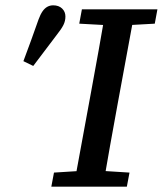

<svg xmlns="http://www.w3.org/2000/svg" viewBox="-20 -702 612 722"><path d="M68 -472Q83 -511 97 -550.5Q111 -590 125 -629Q132 -648 140 -659.5Q148 -671 158 -676.5Q168 -682 180 -682Q201 -682 213.5 -670Q226 -658 226 -640Q226 -623 218.5 -608Q211 -593 195 -573Q173 -543 150 -513.5Q127 -484 105 -454ZM173 0 183 -53 310 -61H340L467 -53L457 0ZM257 0 323 -359Q337 -436 351 -513Q365 -590 378 -667H488L422 -309Q408 -232 394 -154.5Q380 -77 367 0ZM278 -613 288 -667H572L562 -613L436 -606H406Z"/></svg>

Font: Source Serif 4 Medium
Style: Italic
Weight: 500
Italic angle: -12°
Designer: Frank Grießhammer
Foundry: Adobe Systems Incorporated
Version: Version 4.004;hotconv 1.0.116;makeotfexe 2.5.65601